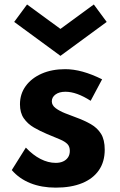

<svg xmlns="http://www.w3.org/2000/svg" viewBox="-20 -844 552 880"><path d="M235.5 16Q170.5 16 119.2 -4.5Q68 -25 34 -64.5L98.5 -167.5Q130.5 -133.5 165.5 -115.5Q200.5 -97.5 235.5 -97.5Q255 -97.5 269.2 -104Q283.5 -110.5 291.8 -122.8Q300 -135 300 -152.5Q300 -172.5 288.8 -184Q277.5 -195.5 254.5 -205.2Q231.5 -215 195 -230Q164 -243 135.5 -259.5Q107 -276 89.2 -301.5Q71.5 -327 71.5 -366Q71.5 -413.5 98 -449.8Q124.5 -486 171.2 -506.5Q218 -527 279 -527Q317 -527 358.8 -515.5Q400.5 -504 448 -480.5L395.5 -382Q331 -423.5 280 -423.5Q251.5 -423.5 234.5 -411Q217.5 -398.5 217.5 -379.5Q217.5 -361.5 235.2 -348.2Q253 -335 278.8 -324.8Q304.5 -314.5 328 -306Q366.5 -292 396.2 -275Q426 -258 443 -230.8Q460 -203.5 460 -158Q460 -102.5 433.2 -63.8Q406.5 -25 356.2 -4.5Q306 16 235.5 16ZM257 -588 45 -743.5 104 -823.5 257 -711.5 410 -823.5 469 -743.5Z"/></svg>

Font: Spartan Thin
Style: Bold
Weight: 700
Version: Version 1.004